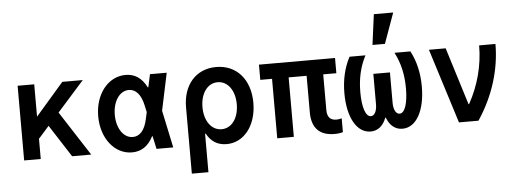

<svg xmlns="http://www.w3.org/2000/svg" viewBox="-60 -1007 3719 1383"><g transform="rotate(-5 1800.0 -315.0)"><path d="M80 0H200V-146L277 -233L427 0H565L357 -322L551 -540H403L200 -306V-540H80Z M861 -550C735 -550 639 -431 639 -270C639 -110 734 10 860 10C927 10 978 -24 1013 -93H1017L1037 0H1158L1101 -270L1158 -540H1037L1017 -447H1013C978 -516 928 -550 861 -550ZM979 -220C962 -141 926 -100 875 -100C808 -100 759 -172 759 -270C759 -368 808 -440 875 -440C925 -440 962 -399 979 -320L990 -270Z M1544 10C1670 10 1761 -107 1761 -270C1761 -438 1664 -550 1516 -550C1370 -550 1275 -442 1275 -280V200H1395V-78H1400C1431 -20 1479 10 1544 10ZM1393 -270C1393 -370 1444 -440 1517 -440C1590 -440 1641 -370 1641 -270C1641 -170 1590 -100 1517 -100C1444 -100 1393 -170 1393 -270Z M1910 0H2030V-430H2160V-165C2160 -53 2216 5 2324 5C2348 5 2369 2 2385 -3V-103C2373 -99 2359 -97 2346 -97C2302 -97 2280 -122 2280 -172V-430H2375V-540H1825V-430H1910Z M2815 10C2915 10 2980 -106 2980 -281C2980 -375 2961 -463 2920 -540H2805C2846 -461 2865 -376 2865 -278C2865 -170 2842 -100 2804 -100C2777 -100 2760 -134 2760 -182V-402H2640V-182C2640 -134 2623 -100 2596 -100C2558 -100 2535 -170 2535 -278C2535 -376 2554 -461 2595 -540H2480C2439 -463 2420 -375 2420 -281C2420 -106 2485 10 2585 10C2639 10 2677 -24 2698 -80H2702C2723 -24 2761 10 2815 10ZM2821 -830H2681L2652 -610H2742Z M3224 0H3365C3476 -166 3535 -354 3535 -540H3417C3417 -397 3380 -255 3308 -125H3304L3175 -540H3054Z"/></g></svg>

Font: CommitMono
Style: 700Regular
Weight: 700
Monospace: yes
Designer: Eigil Nikolajsen
Foundry: Eigil Nikolajsen
Version: Version 1.143